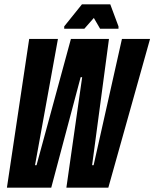

<svg xmlns="http://www.w3.org/2000/svg" viewBox="-20 -868 714 888"><path d="M12 0 115 -688H248L142 -104H149L308 -688H484L406 -104H413L544 -688H674L481 0H287L360 -511H353L217 0ZM277 -735V-746L359 -848H490L528 -746V-735H443L414 -785L370 -735Z"/></svg>

Font: Saira Ultra Condensed Black
Style: Italic
Weight: 900
Width: 1
Italic angle: -12°
Designer: Hector Gatti with collaboration of the Omnibus-Type team
Foundry: Omnibus-Type
Version: Version 1.001; ttfautohint (v1.8)